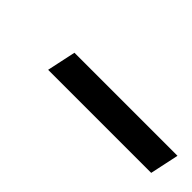

<svg xmlns="http://www.w3.org/2000/svg" viewBox="9 -776 382 382"><g transform="rotate(45 199.5 -585.5)"><path d="M386 -555H96L109 -616H399Z"/></g></svg>

Font: STIX Two Text Medium
Style: Italic
Weight: 500
Italic angle: -12°
Designer: Ross Mills, John Hudson & Paul Hanslow, Tiro Typeworks Ltd; with prior portions MicroPress Inc. and Coen Hoffman, Elsevi
Foundry: Tiro Typeworks Ltd
Version: Version 2.13 b171